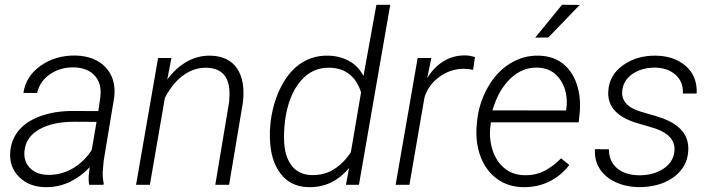

<svg xmlns="http://www.w3.org/2000/svg" viewBox="-20 -770 2970 800"><path d="M351.1 0Q348.6 -18.6 349.6 -37.1L354 -73.7Q317.4 -34.2 270.3 -11.7Q223.1 10.7 168.5 9.8Q101.6 8.8 59.8 -32.5Q18.1 -73.7 22.5 -136.2Q26.4 -188.5 58.3 -226.8Q90.3 -265.1 149.4 -286.4Q208.5 -307.6 281.7 -307.6L389.6 -307.1L398.4 -367.7Q404.3 -421.9 375 -454.6Q345.7 -487.3 288.6 -489.3Q231 -490.2 188.2 -460.7Q145.5 -431.2 134.8 -382.8H77.6Q87.4 -452.1 148.9 -495.8Q210.4 -539.6 294.4 -538.6Q376 -536.6 420.2 -489.3Q464.4 -441.9 456.1 -366.2L412.1 -100.6L408.2 -58.1Q406.7 -31.7 412.1 -5.9L411.1 0ZM178.2 -41.5Q231.9 -39.6 281 -67.1Q330.1 -94.7 362.3 -145.5L382.3 -262.2L289.1 -262.7Q200.2 -262.7 144 -231.2Q87.9 -199.7 82 -141.1Q77.6 -98.1 104.7 -70.3Q131.8 -42.5 178.2 -41.5Z M694.3 -528.3 676.8 -438Q711.9 -486.8 758.1 -512.9Q804.2 -539.1 856.9 -538.1Q933.1 -536.1 967.8 -484.9Q1002.4 -433.6 992.2 -343.8L934.6 0H877L934.6 -344.7Q937.5 -372.6 935.5 -398.4Q927.2 -485.4 840.8 -487.8Q789.6 -488.8 745.1 -457.3Q700.7 -425.8 667 -362.3L604.5 0H546.9L638.7 -528.3Z M1107.9 -265.6Q1119.1 -348.6 1153.3 -412.8Q1187.5 -477.1 1237.1 -508.3Q1286.6 -539.6 1348.1 -538.1Q1395 -537.1 1433.6 -516.4Q1472.2 -495.6 1494.6 -453.6L1548.3 -750H1606L1475.6 0H1421.4L1434.6 -70.3Q1365.7 12.7 1263.7 9.8Q1189.9 7.8 1148.2 -47.6Q1106.4 -103 1104.5 -196.8Q1103.5 -227.1 1106.9 -255.4ZM1166.5 -255.9Q1162.6 -223.1 1163.6 -186Q1165.5 -119.1 1194.6 -80.8Q1223.6 -42.5 1277.3 -40.5Q1331.5 -39.1 1372.6 -65.4Q1413.6 -91.8 1441.9 -135.7L1484.4 -384.8Q1470.2 -432.1 1437.7 -459.2Q1405.3 -486.3 1355 -487.8Q1280.8 -490.2 1231.2 -430.9Q1181.6 -371.6 1167.5 -266.1Z M1951.2 -479Q1932.1 -482.9 1912.6 -483.4Q1856.9 -483.4 1810.5 -449.5Q1764.2 -415.5 1748.5 -363.3L1686 0H1628.4L1720.2 -528.3H1777.3L1759.8 -444.3Q1788.6 -491.2 1829.3 -515.6Q1870.1 -540 1918.9 -539.1Q1936 -539.1 1959 -532.2Z M2159.7 9.8Q2096.2 8.8 2049.8 -25.6Q2003.4 -60.1 1981.7 -119.4Q1960 -178.7 1966.3 -247.6L1967.8 -264.2Q1974.6 -337.4 2011.2 -403.6Q2047.9 -469.7 2104 -504.6Q2160.2 -539.6 2224.1 -538.1Q2283.2 -537.1 2324 -505.9Q2364.7 -474.6 2383.3 -418.9Q2401.9 -363.3 2395 -295.9L2391.1 -260.3H2025.4L2023.9 -248.5Q2016.6 -195.3 2031.7 -146.7Q2046.9 -98.1 2081.3 -69.6Q2115.7 -41 2164.1 -40Q2210.9 -38.6 2248.5 -58.1Q2286.1 -77.6 2317.9 -110.4L2352.1 -82.5Q2316.4 -36.6 2267.3 -12.9Q2218.3 10.7 2159.7 9.8ZM2221.2 -488.3Q2157.7 -490.7 2107.4 -443.4Q2057.1 -396 2031.7 -310.1L2338.4 -309.6L2339.8 -316.9Q2348.6 -386.2 2315.4 -436.3Q2282.2 -486.3 2221.2 -488.3ZM2321.8 -750 2395.5 -749.5 2264.6 -613.8 2210 -613.3Z M2790 -137.7Q2797.9 -205.1 2708 -235.4L2624 -260.3Q2508.3 -299.3 2514.6 -390.6Q2518.1 -456.5 2575.4 -497.8Q2632.8 -539.1 2711.9 -538.1Q2789.6 -537.1 2837.9 -494.4Q2886.2 -451.7 2882.8 -380.4H2825.2Q2828.1 -427.7 2795.7 -457.5Q2763.2 -487.3 2709.5 -488.3Q2653.8 -488.3 2615.7 -462.2Q2577.6 -436 2572.8 -393.1Q2565.4 -330.1 2649.9 -304.7L2710.9 -287.1L2743.7 -275.9Q2854 -234.4 2847.7 -140.6Q2843.8 -77.1 2792.7 -36.4Q2741.7 4.4 2661.1 9.3L2641.1 9.8Q2587.9 8.8 2544.9 -11Q2502 -30.8 2479 -66.4Q2456.1 -102.1 2459 -148.4L2517.1 -147.9Q2517.1 -98.1 2550.8 -69.3Q2584.5 -40.5 2643.6 -39.6Q2702.1 -39.6 2743.2 -66.2Q2784.2 -92.8 2790 -137.7Z"/></svg>

Font: TypoPRO Roboto
Style: Italic
Weight: 300
Italic angle: -12°
Designer: Google
Version: Version 2.136; 2016